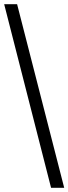

<svg xmlns="http://www.w3.org/2000/svg" viewBox="-20 -780 328 921"><path d="M225 121 0 -760H62L288 121Z"/></svg>

Font: Noto Serif NP Hmong Medium
Style: Regular
Weight: 500
Designer: Dalton Maag Ltd
Foundry: Dalton Maag Ltd
Version: Version 1.001; ttfautohint (v1.8.4.7-5d5b)